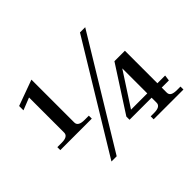

<svg xmlns="http://www.w3.org/2000/svg" viewBox="-149 -953 1194 1194"><g transform="rotate(-45 448.0 -356.0)"><path d="M53 -301H91Q147 -301 147 -335V-644L66 -612V-650L236 -712V-335Q236 -301 292 -301H330V-275H53ZM657 -706H703L274 0H228ZM491 -132 682 -428H774V-142H842L837 -104H774V-60Q774 -42 788 -34Q802 -26 831 -26H861V0H599V-26H629Q685 -26 685 -60V-104H491ZM685 -142V-362L542 -142Z"/></g></svg>

Font: TavirajRegular
Style: Regular
Weight: 400
Designer: Katatrad Team
Foundry: CadsonDemak
Version: Version 1.000